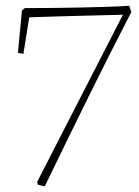

<svg xmlns="http://www.w3.org/2000/svg" viewBox="-20 -532 482 664"><path d="M135 112Q123 111 110 106L109 96L405 -481Q325 -479 243 -477Q161 -475 81 -472L61 -346L42 -349L56 -496L66 -504Q108 -504 158.5 -504.5Q209 -505 259.5 -506Q310 -507 354 -508.5Q398 -510 427 -512L434 -490Q360 -347 285 -195Q210 -43 135 112Z"/></svg>

Font: Labrada ExtraLight
Style: Regular
Weight: 200
Designer: Mercedes Jáuregui
Foundry: Omnibus-Type Team
Version: Version 1.000; ttfautohint (v1.8.4.7-5d5b)